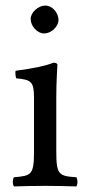

<svg xmlns="http://www.w3.org/2000/svg" viewBox="-20 -667 323 689"><path d="M90 -599C90 -573 114 -547 138 -547C166 -547 190 -574 190 -595C190 -619 170 -647 142 -647C118 -647 90 -623 90 -599ZM182 -122V-321C182 -371 186 -435 186 -435C186 -439 180 -442 172 -442C144 -431 104 -422 36 -413C34 -407 36 -392 38 -386C92 -381 102 -374 102 -317V-122C102 -39 92 -36 30 -31C28 -28 26 -21 26 -14C26 -7 28 -1 30 2C64 1 102 0 142 0C182 0 220 1 254 2C256 -1 258 -7 258 -14C258 -21 256 -28 254 -31C192 -35 182 -39 182 -122Z"/></svg>

Font: Ponomar Unicode
Style: Regular
Weight: 400
Version: 1.3